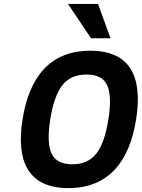

<svg xmlns="http://www.w3.org/2000/svg" viewBox="-20 -950 726 984"><path d="M442.3 -690C233.7 -690 129.3 -551.4 95.5 -338C61.9 -125.4 122.7 14 330.8 14C536 14 643.3 -122.1 677.5 -338C711.4 -552 651.7 -690 442.3 -690ZM535.5 -338C522.9 -258 502.3 -199.7 473.8 -163C445.3 -126.3 404.1 -108 350.1 -108C296.8 -108 261.5 -126.3 244.3 -163C227.1 -199.7 224.9 -258 237.5 -338C250.2 -418 270.8 -476.3 299.3 -513C327.7 -549.7 369 -568 423 -568C477 -568 512.4 -549.7 529.3 -513C546.1 -476.3 548.2 -418 535.5 -338ZM446.4 -754H546.4L482.3 -930H328.3Z"/></svg>

Font: Fog Sans
Style: It
Weight: 700
Foundry: Intel Corporation
Version: Version 1.00